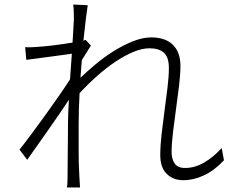

<svg xmlns="http://www.w3.org/2000/svg" viewBox="-20 -801 1040 847"><path d="M968 -94Q926 -49 880 -27.5Q834 -6 789 -6Q744 -6 715.5 -34Q687 -62 687 -117Q687 -159 693 -210.5Q699 -262 706 -314Q713 -366 719 -415Q725 -464 725 -501Q725 -549 703 -568.5Q681 -588 639 -588Q607 -588 568.5 -572Q530 -556 489.5 -529Q449 -502 408.5 -466Q368 -430 331 -390Q329 -353 328 -318.5Q327 -284 327 -254Q327 -218 327 -190Q327 -162 327 -136Q327 -110 327.5 -83.5Q328 -57 330 -25L333 26H275Q277 18 277.5 3Q278 -12 278 -24Q278 -60 278.5 -87Q279 -114 279 -139.5Q279 -165 279.5 -193Q280 -221 280 -259Q280 -276 281 -302.5Q282 -329 284 -361Q265 -332 242 -298.5Q219 -265 194.5 -230Q170 -195 145.5 -160.5Q121 -126 100 -96L66 -141Q87 -167 117.5 -208Q148 -249 180.5 -294Q213 -339 242 -381Q271 -423 289 -451Q291 -480 293 -508.5Q295 -537 297 -564Q281 -562 257 -558.5Q233 -555 205.5 -551.5Q178 -548 149.5 -544Q121 -540 96 -537L91 -593Q105 -592 117.5 -592.5Q130 -593 143 -594Q155 -595 173.5 -596.5Q192 -598 213 -600.5Q234 -603 256.5 -606.5Q279 -610 300 -613Q302 -652 304 -680.5Q306 -709 306 -717Q306 -731 305.5 -747.5Q305 -764 303 -781L367 -778Q364 -761 359 -720Q354 -679 348 -622L358 -625L381 -600Q373 -586 362 -569.5Q351 -553 341 -536L335 -458Q363 -485 400.5 -516.5Q438 -548 480 -574.5Q522 -601 565.5 -618.5Q609 -636 647 -636Q710 -636 743 -603Q776 -570 776 -510Q776 -474 770 -423.5Q764 -373 756.5 -320Q749 -267 743 -216.5Q737 -166 737 -129Q737 -100 750.5 -80Q764 -60 796 -60Q840 -60 881.5 -84.5Q923 -109 958 -148Z"/></svg>

Font: SpoqaHanSansJP-Light
Style: Regular
Weight: 300
Designer: [Source Han Sans]
Ryoko NISHIZUKA  (kana & ideographs); Paul D. Hunt (Latin, Greek & Cyrillic); Wenlong ZHANG  (bopomofo
Foundry: Spoqa (http://bi.spoqa.com)
Version: Version 1.002.20150607